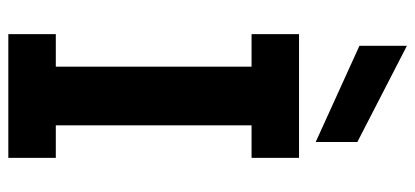

<svg xmlns="http://www.w3.org/2000/svg" viewBox="-288 -709 997 461"><g transform="rotate(90 210.5 -478.5)"><path d="M62 0V-114H140V-584H62V-698H359V-584H281V-114H359V0ZM90 -957 321 -838V-738L90 -843Z"/></g></svg>

Font: Parkinsans SemiBold
Style: Regular
Weight: 600
Designer: Red Stone, Indian Type Foundry
Foundry: Indian Type Foundry
Version: Version 1.000